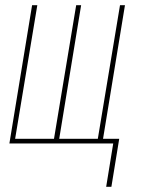

<svg xmlns="http://www.w3.org/2000/svg" viewBox="-20 -550 540 736"><path d="M387 166 414 0H16L103 -530H123L38 -18H187L272 -530H291L207 -18H355L440 -530H459L375 -18H437L407 166Z"/></svg>

Font: Iosevka Curly Thin Oblique
Style: Regular
Weight: 100
Italic angle: -9°
Monospace: yes
Designer: Belleve Invis
Foundry: Belleve Invis
Version: Version 11.1.0; ttfautohint (v1.8.3)